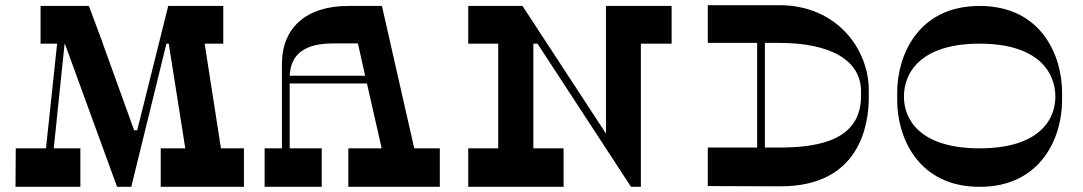

<svg xmlns="http://www.w3.org/2000/svg" viewBox="-20 -723 4190 743"><path d="M835 -149 772 -554H844V-700H631L511 -219H499L378 -554L374 -566L358 -609L324 -700H137V-554H201L158 -149H41L40 0H291V-149H188L230 -554H231L433 0H488L624 -554H633L697 -149H602V0H924V-149Z M1583 -149 1458 -700H1327C1167 -700 1071 -617 1071 -475V-149H1004V0H1225V-149H1101V-400H1400L1457 -149H1328V0H1682V-149ZM1101 -430C1105 -516 1162 -555 1270 -555H1365L1393 -430Z M2579 -700H2325V-206L2002 -700H1792V-554H1908V-149H1792V0H2161V-149H2044V-554H2060L2422 0H2460V-554H2579Z M2995 -703H2719V-557H2910V-152H2719V-3L2999 -2C3313 -1 3342 -249 3342 -346V-375C3342 -529 3222 -703 2995 -703ZM3312 -352C3312 -185 3158 -152 2995 -152H2940V-557H2995C3189 -557 3312 -493 3312 -369Z M4090 -366C4090 -506 4011 -700 3771 -700C3531 -700 3452 -506 3452 -366V-334C3452 -194 3531 0 3771 0C4011 0 4090 -194 4090 -334ZM3771 -149C3544 -149 3478 -257 3478 -349C3478 -443 3544 -554 3771 -554C3998 -554 4064 -443 4064 -349C4064 -257 3998 -149 3771 -149Z"/></svg>

Font: Space Cowgirl Bold
Style: Regular
Weight: 700
Designer: Valery Marier
Foundry: Valery Marier
Version: Version 1.000;hotconv 1.0.109;makeotfexe 2.5.65596